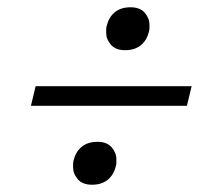

<svg xmlns="http://www.w3.org/2000/svg" viewBox="-20 -569 590 528"><path d="M233 -61Q207 -61 194 -76Q181 -91 181 -109Q181 -114 181 -119Q181 -124 183 -130Q189 -153 205.5 -166Q222 -179 248 -179Q274 -179 287 -164Q300 -149 300 -131Q300 -126 300 -121Q300 -116 298 -110Q292 -87 275.5 -74Q259 -61 233 -61ZM324 -431Q298 -431 285 -446Q272 -461 272 -479Q272 -484 272 -489Q272 -494 274 -500Q280 -523 296.5 -536Q313 -549 339 -549Q365 -549 378 -534Q391 -519 391 -501Q391 -496 391 -491Q391 -486 389 -480Q383 -457 366.5 -444Q350 -431 324 -431ZM78 -332H507L494 -278H65Z"/></svg>

Font: IBM Plex Serif Text
Style: Italic
Weight: 450
Italic angle: -14°
Designer: Mike Abbink, Paul van der Laan, Pieter van Rosmalen
Foundry: Bold Monday
Version: Version 3.001